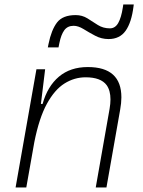

<svg xmlns="http://www.w3.org/2000/svg" viewBox="-20 -821 626 841"><path d="M48.3 0 139.6 -517.6H177.7L159.2 -365.7H166.5Q188 -442.9 238 -485.1Q288.1 -527.3 364.7 -527.3Q511.7 -527.3 511.7 -394.5Q511.7 -370.1 506.3 -340.3L446.3 0H399.4L460 -344.2Q463.9 -366.7 463.9 -385.7Q463.9 -424.3 447.3 -447.8Q421.9 -482.4 355 -482.4Q305.7 -482.4 262.5 -455.3Q219.2 -428.2 185.3 -366.2Q151.4 -304.2 130.4 -198.7L95.2 0ZM189.5 -613.3 192.4 -627.9Q205.1 -690.4 230 -722.7Q254.9 -754.9 311.5 -754.9Q339.8 -754.9 362.8 -740.7Q385.3 -726.1 408.7 -711.4Q432.1 -696.8 461.4 -696.8Q484.4 -696.8 497.8 -720.2Q511.2 -743.7 518.1 -788.6L520 -801.3H565.9L564.9 -793.5Q556.2 -722.7 530.3 -686.3Q504.4 -649.9 455.6 -649.9Q424.3 -649.9 396.7 -664.6Q369.1 -679.2 345.7 -693.8Q322.3 -708 302.7 -708Q275.9 -708 261.7 -688.7Q247.6 -669.4 240.2 -632.8L236.3 -613.3Z"/></svg>

Font: CaskaydiaCove NF ExtraLight
Style: Italic
Weight: 200
Italic angle: -10°
Designer: Aaron Bell
Foundry: Saja Typeworks
Version: Version 2111.001; VTT 6.35;Nerd Fonts 3.2.1